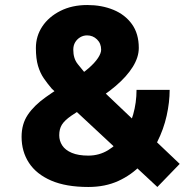

<svg xmlns="http://www.w3.org/2000/svg" viewBox="-20 -733 772 765"><path d="M332 12Q243 12 184 -13.5Q125 -39 95.5 -84Q66 -129 66 -188Q66 -239 91 -276Q116 -313 162.5 -346Q209 -379 273 -418Q309 -440 333.5 -461.5Q358 -483 370.5 -502Q383 -521 383 -535Q383 -560 366.5 -576Q350 -592 327 -592Q312 -592 299.5 -584.5Q287 -577 279.5 -564.5Q272 -552 272 -535Q272 -500 289.5 -478Q307 -456 332 -426L696 -80L607 12L186 -380Q169 -400 154.5 -421Q140 -442 131.5 -470.5Q123 -499 123 -542Q123 -589 148.5 -627.5Q174 -666 220.5 -689.5Q267 -713 328 -713Q385 -713 431.5 -694Q478 -675 505.5 -637Q533 -599 533 -542Q533 -505 509 -466.5Q485 -428 441 -390.5Q397 -353 336 -317Q290 -290 263.5 -271.5Q237 -253 226.5 -236Q216 -219 216 -194Q216 -172 228 -153.5Q240 -135 266 -124Q292 -113 332 -113Q375 -113 410.5 -134.5Q446 -156 471.5 -192.5Q497 -229 510.5 -276.5Q524 -324 524 -375H656Q656 -326 644 -272Q632 -218 606.5 -167.5Q581 -117 542.5 -76.5Q504 -36 451.5 -12Q399 12 332 12Z"/></svg>

Font: Inclusive Sans
Style: Regular
Weight: 400
Designer: Olivia King
Foundry: Olivia King
Version: Version 2.004